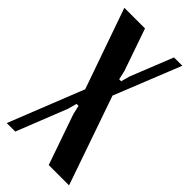

<svg xmlns="http://www.w3.org/2000/svg" viewBox="-229 -757 815 815"><g transform="rotate(45 179.0 -349.5)"><path d="M189 -509 198 -469H210L221 -509L297 -699H347L227 -400L366 0H244L165 -227L156 -267H144L133 -227L43 0H-8L126 -337L-1 -699H123Z"/></g></svg>

Font: Moniqa ExtBd Paragraph
Style: Regular
Weight: 800
Designer: Rajesh Rajput
Foundry: Rajesh Rajput
Version: Version 1.000